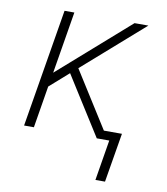

<svg xmlns="http://www.w3.org/2000/svg" viewBox="-81 -598 737 848"><g transform="rotate(10 288.0 -174.0)"><path d="M447 182 484 -39H403L244 -291L516 -530H454L138 -252L184 -530H140L52 0H96L127 -188L212 -263L258 -190L378 0H434L404 182Z"/></g></svg>

Font: Iosevka Sparkle XLtObl
Style: Regular
Weight: 200
Italic angle: -9°
Designer: Belleve Invis
Foundry: Belleve Invis
Version: Version 4.5.0; ttfautohint (v1.8.3)